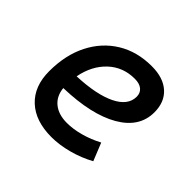

<svg xmlns="http://www.w3.org/2000/svg" viewBox="-132 -684 851 851"><g transform="rotate(45 293.0 -258.5)"><path d="M286.6 -83Q325.7 -83 370.1 -95.2Q414.6 -107.4 455.6 -129.4L489.3 -45.9Q441.4 -19.5 386.7 -4.9Q332 9.8 282.2 9.8Q181.6 9.8 125.2 -43Q68.8 -95.7 68.8 -189.9Q68.8 -291.5 107.2 -367.2Q145.5 -442.9 214.4 -485.1Q283.2 -527.3 375 -527.3Q447.3 -527.3 487.5 -491.2Q527.8 -455.1 527.8 -390.6Q527.8 -296.4 432.4 -241.2Q336.9 -186 166 -181.2Q170.4 -134.8 202.1 -108.9Q233.9 -83 286.6 -83ZM170.9 -259.8Q290.5 -264.6 356.9 -297.1Q423.3 -329.6 423.3 -384.3Q423.3 -407.7 407.2 -421.1Q391.1 -434.6 361.3 -434.6Q287.6 -434.6 237.1 -387.2Q186.5 -339.8 170.9 -259.8Z"/></g></svg>

Font: CaskaydiaCove NFP
Style: Italic
Weight: 400
Italic angle: -10°
Designer: Aaron Bell
Foundry: Saja Typeworks
Version: Version 2111.001; VTT 6.35;Nerd Fonts 3.1.1